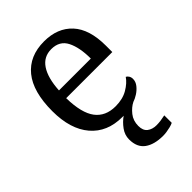

<svg xmlns="http://www.w3.org/2000/svg" viewBox="-223 -651 980 980"><g transform="rotate(-45 267.5 -160.5)"><path d="M367 225Q303 225 266.5 198.5Q230 172 230 115Q230 83 250 55.5Q270 28 296 10Q294 10 291.5 10Q289 10 287 10Q178 10 116.5 -62Q55 -134 55 -264Q55 -404 113 -475Q171 -546 277 -546Q374 -546 429.5 -486Q485 -426 485 -307V-261H152Q154 -152 191.5 -102.5Q229 -53 301 -53Q353 -53 389.5 -74.5Q426 -96 444 -123Q451 -120 457 -111Q463 -102 463 -89Q463 -69 449 -51.5Q435 -34 416 -22Q397 -10 381 -5Q355 8 333.5 35Q312 62 312 100Q312 133 331.5 148Q351 163 381 163Q395 163 410.5 161Q426 159 444 155V209Q434 214 420 217.5Q406 221 392 223Q378 225 367 225ZM384 -315Q384 -395 359.5 -443.5Q335 -492 275 -492Q220 -492 189.5 -446.5Q159 -401 154 -315Z"/></g></svg>

Font: Noto Serif Tibetan
Style: Regular
Weight: 400
Designer: Monotype Design Team
Foundry: Monotype Imaging Inc.
Version: Version 2.103